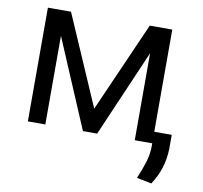

<svg xmlns="http://www.w3.org/2000/svg" viewBox="-81 -632 959 907"><g transform="rotate(10 398.5 -178.5)"><path d="M375 -113.6 565.3 -545.5H673.3V0H589.5V-417.3L409.1 0H340.9L160.5 -425.1V0H76.7V-545.5H187.5ZM757.1 -55.4V11.4Q756 58.2 742.7 102.1Q729.4 146 701.7 187.5L630.7 173.3Q648.8 130.7 661 92Q673.3 53.3 673.3 12.8V-55.4Z"/></g></svg>

Font: Inter Alia
Style: Regular
Weight: 400
Designer: Rasmus Andersson (Latin, Greek, Cyrillic etc.) and Evan from Shavian.info (Shavian, old style figures)
Foundry: Shavian.info
Version: Version 0.001;git-37ab20767